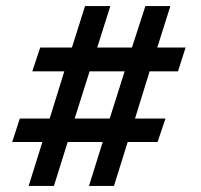

<svg xmlns="http://www.w3.org/2000/svg" viewBox="-20 -610 659 630"><path d="M86 -376H191L143 -221H45L20 -144H119L74 0H157L202 -144H317L272 0H354L399 -144H497L523 -221H423L471 -376H564L589 -454H496L539 -590H457L413 -454H299L342 -590H259L216 -454H112ZM225 -221 274 -376H389L340 -221Z"/></svg>

Font: Amaranth
Style: Italic
Weight: 400
Designer: Gesine Todt
Foundry: Gesine Todt
Version: Version 1.001